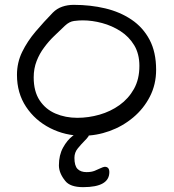

<svg xmlns="http://www.w3.org/2000/svg" viewBox="-20 -560 718 792"><path d="M321 0Q249 0 187 -31.5Q125 -63 87.5 -119.5Q50 -176 50 -251Q50 -302 71.5 -346Q93 -390 127 -430Q161 -470 198 -508Q215 -525 237 -532.5Q259 -540 284 -540Q353 -540 414 -525.5Q475 -511 522.5 -479Q570 -447 597 -396Q624 -345 624 -272Q624 -212 598.5 -162Q573 -112 529.5 -75.5Q486 -39 432 -19.5Q378 0 321 0ZM299 -74Q345 -74 390.5 -87Q436 -100 473 -126.5Q510 -153 532.5 -193Q555 -233 555 -288Q555 -338 533.5 -373.5Q512 -409 477 -431.5Q442 -454 401 -465Q360 -476 321 -476Q305 -476 285.5 -473.5Q266 -471 248 -454Q226 -433 203.5 -411.5Q181 -390 162 -364Q143 -339 131 -308Q119 -277 119 -241Q119 -183 143.5 -146Q168 -109 209 -91.5Q250 -74 299 -74ZM323 212Q269 212 249 186Q223 154 223 122Q223 80 240 49Q257 18 280 0.5Q303 -17 320 -18H328Q336 -18 342.5 -17Q349 -16 349 -11Q349 -4 344.5 3Q340 10 326 24Q315 35 301 52Q287 69 287 91Q287 124 300 137Q313 150 337 150Q357 150 370.5 144.5Q384 139 392 135Q407 128 412 128Q431 128 431 150Q431 212 323 212Z"/></svg>

Font: Fuzzy Bubbles
Style: Regular
Weight: 400
Designer: Robert E. Leuschke
Foundry: Robert E. Leuschke
Version: Version 1.010; ttfautohint (v1.8.3)